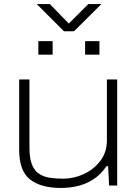

<svg xmlns="http://www.w3.org/2000/svg" viewBox="-20 -920 684 952"><path d="M283 12Q182 12 128.5 -30.5Q75 -73 75 -178V-526H126V-189Q126 -135 138.5 -104Q151 -73 174 -58Q197 -43 227.5 -38.5Q258 -34 293 -34Q346 -34 395.5 -57Q445 -80 477.5 -122.5Q510 -165 510 -223V-526H561V0H521L516 -96H508Q478 -52 439.5 -28.5Q401 -5 360.5 3.5Q320 12 283 12ZM170 -649V-716H241V-649ZM402 -649V-716H473V-649ZM162 -900H227L333 -791H309L418 -900H483L347 -765H297Z"/></svg>

Font: Archivo Expanded Thin
Style: Regular
Weight: 250
Width: 7
Designer: Hector Gatti
Foundry: Omnibus-Type
Version: Version 2.001